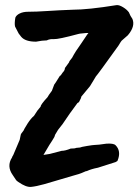

<svg xmlns="http://www.w3.org/2000/svg" viewBox="-20 -690 541 751"><path d="M192 -359Q193 -359 214 -393Q217 -393 225 -406Q234 -415 234 -424L250 -446Q250 -450 262 -464Q275 -489 297 -519Q309 -537 313.5 -543.5Q318 -550 320.5 -554Q323 -558 326 -561H318L298 -559Q294 -559 286 -557Q208 -536 191 -537Q174 -538 163 -532Q146 -532 121 -527Q79 -527 63 -546L53 -559L39 -586Q36 -597 40 -621Q44 -631 57.5 -637.5Q71 -644 90 -644Q121 -644 166 -647Q211 -650 265 -652Q324 -652 436 -670Q446 -671 461 -662Q476 -653 484 -642Q490 -627 498 -616Q510 -587 480 -552L456 -531Q455 -531 443 -511Q362 -398 355 -391Q353 -387 344.5 -373.5Q336 -360 332 -353L298 -312Q298 -307 289 -291L283 -287L253 -246L225 -205L207 -182L195 -162Q195 -156 183.5 -139Q172 -122 164.5 -108.5Q157 -95 150 -84L175 -88L221 -100Q235 -100 257 -109Q267 -109 274 -110Q276 -112 293 -113Q296 -115 320 -119Q344 -123 350 -123Q363 -123 396 -128Q424 -130 432 -122Q455 -99 440 -62Q440 -60 432 -56Q374 -37 363 -34Q337 -29 320 -21Q316 -21 308 -17Q291 -9 263 -2Q204 15 193.5 18.5Q183 22 152.5 30.5Q122 39 102 41Q82 43 52 22Q44 17 42 13L30 -5Q5 -40 27 -74Q27 -76 32 -84L57 -143L61 -162Q61 -166 72 -179Q76 -188 82 -197Q88 -206 88 -207Q101 -227 113 -237L126 -257L139 -273Q139 -281 166 -310Q168 -315 183 -335Z"/></svg>

Font: Caveat Brush
Style: Regular
Weight: 400
Designer: Pablo Impallari
Foundry: Creative Lab NY
Version: Version 1.096; ttfautohint (v1.3)